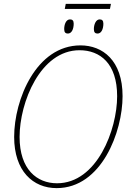

<svg xmlns="http://www.w3.org/2000/svg" viewBox="-20 -959 666 990"><path d="M314 -913H547L552 -939H319ZM330 -786C350 -786 360 -810 360 -837C360 -853 353 -859 341 -859C320 -859 311 -832 311 -809C311 -792 318 -786 330 -786ZM483 -786C503 -786 513 -810 513 -837C513 -853 506 -859 494 -859C474 -859 464 -832 464 -809C464 -792 471 -786 483 -786ZM272 11C504 11 612 -280 612 -463C612 -648 509 -725 395 -725C167 -725 53 -446 53 -253C53 -77 150 11 272 11ZM274 -14C171 -14 81 -85 81 -253C81 -431 188 -700 390 -700C496 -700 584 -632 584 -463C584 -290 480 -14 274 -14Z"/></svg>

Font: Noto Serif SemiCondensed Thin
Style: Italic
Weight: 100
Width: 4
Italic angle: -12°
Designer: Monotype Design Team
Foundry: Monotype Imaging Inc.
Version: Version 2.013